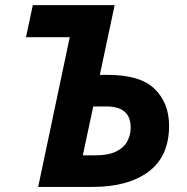

<svg xmlns="http://www.w3.org/2000/svg" viewBox="-20 -734 736 754"><path d="M129.9 0 253.9 -587.9H82L108.9 -713.9H430.2L372.1 -439.9H404.8Q531.2 -439.9 587.6 -384.5Q644 -329.1 644 -240.2Q644 -120.1 563.7 -60.1Q483.4 0 344.2 0ZM305.2 -124H354Q406.2 -124 436.5 -139.2Q466.8 -154.3 480 -179.2Q493.2 -204.1 493.2 -232.9Q493.2 -315.9 398.9 -315.9H346.2Z"/></svg>

Font: Open Sans
Style: Bold Italic
Weight: 700
Italic angle: -12°
Designer: Monotype Design Team
Foundry: Monotype Imaging Inc.
Version: Version 3.003; ttfautohint (v1.8.4)